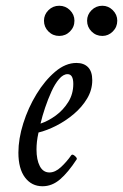

<svg xmlns="http://www.w3.org/2000/svg" viewBox="-20 -635 428 668"><path d="M128 13Q90 13 67 -17.5Q44 -48 44 -104Q44 -152 61 -206Q78 -260 107 -307.5Q136 -355 172 -385.5Q208 -416 246 -416Q272 -416 286.5 -401Q301 -386 301 -356Q301 -322 283 -292Q265 -262 236.5 -238Q208 -214 175.5 -197.5Q143 -181 114 -174Q110 -156 108.5 -142Q107 -128 107 -115Q107 -79 118.5 -57Q130 -35 152 -35Q172 -35 192 -53.5Q212 -72 228 -95Q232 -100 240.5 -92.5Q249 -85 247 -81Q217 -35 189 -11Q161 13 128 13ZM121 -205Q148 -214 174 -233Q200 -252 217.5 -280Q235 -308 235 -343Q235 -377 215 -377Q200 -377 185.5 -360Q171 -343 159 -316.5Q147 -290 137 -260.5Q127 -231 121 -205ZM186 -510Q164 -510 148.5 -525.5Q133 -541 133 -563Q133 -584 148.5 -599.5Q164 -615 186 -615Q208 -615 223.5 -599.5Q239 -584 239 -563Q239 -541 223.5 -525.5Q208 -510 186 -510ZM336 -510Q314 -510 298.5 -525.5Q283 -541 283 -563Q283 -584 298.5 -599.5Q314 -615 336 -615Q357 -615 372.5 -599.5Q388 -584 388 -563Q388 -541 372.5 -525.5Q357 -510 336 -510Z"/></svg>

Font: Junicode Two Beta Condensed
Style: Italic
Weight: 400
Width: 3
Italic angle: -9°
Version: Version 1.053; ttfautohint (v1.8.4)